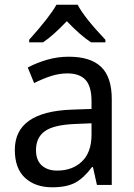

<svg xmlns="http://www.w3.org/2000/svg" viewBox="-20 -786 571 816"><path d="M455 -365V0H392L375 -76H371Q336 -29 299.5 -9.5Q263 10 202 10Q130 10 86.5 -30Q43 -70 43 -149Q43 -311 284 -320L369 -323V-355Q369 -419 343.5 -446.5Q318 -474 267 -474Q232 -474 197.5 -463Q163 -452 125 -433L98 -499Q135 -519 180 -532Q225 -545 272 -545Q365 -545 410 -501.5Q455 -458 455 -365ZM296 -259Q207 -255 170 -228Q133 -201 133 -148Q133 -105 157.5 -83Q182 -61 223 -61Q288 -61 328.5 -100Q369 -139 369 -214V-262ZM428 -617V-606H367Q322 -635 264 -696Q206 -635 163 -606H104V-617Q191 -714 220 -766H310Q337 -713 428 -617Z"/></svg>

Font: Noto Sans Display
Style: Regular
Weight: 400
Designer: Monotype Design team
Foundry: Monotype Imaging Inc.
Version: Version 1.000